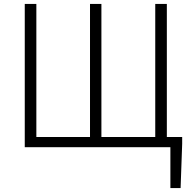

<svg xmlns="http://www.w3.org/2000/svg" viewBox="-20 -749 982 977"><path d="M106 0H847V208H899L907 -17V-52H829V-729H770V-52H496V-729H438V-52H165V-729H106Z"/></svg>

Font: Noto Sans CJK SC Light
Style: Regular
Weight: 300
Designer: Ryoko NISHIZUKA 西塚涼子 (kana, bopomofo & ideographs); Paul D. Hunt (Latin, Greek & Cyrillic); Sandoll Communications 산돌커뮤니
Foundry: Adobe
Version: Version 2.004;hotconv 1.0.118;makeotfexe 2.5.65603